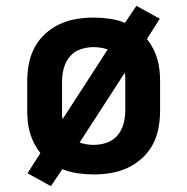

<svg xmlns="http://www.w3.org/2000/svg" viewBox="-20 -588 640 656"><path d="M154 48 74 4 118 -65Q106 -80 97 -97.5Q88 -115 82.5 -133.5Q77 -152 75 -171.5Q73 -191 73 -210V-310Q73 -340 78.5 -369.5Q84 -399 98 -425.5Q112 -452 134.5 -472.5Q157 -493 184 -505.5Q211 -518 240.5 -523Q270 -528 300 -528Q327 -528 354.5 -524Q382 -520 407 -510L446 -568L526 -524L482 -455Q494 -440 503 -422.5Q512 -405 517.5 -386.5Q523 -368 525 -348.5Q527 -329 527 -310V-210Q527 -180 521.5 -150.5Q516 -121 502 -94.5Q488 -68 465.5 -47.5Q443 -27 416 -14.5Q389 -2 359.5 3Q330 8 300 8Q273 8 245.5 4Q218 0 193 -10ZM194 -181 348 -419Q337 -423 324.5 -425Q312 -427 300 -427Q277 -427 255 -419.5Q233 -412 218.5 -394.5Q204 -377 198 -355Q192 -333 192 -310V-210Q192 -203 192 -195.5Q192 -188 194 -181ZM300 -93Q323 -93 345 -100.5Q367 -108 381.5 -125.5Q396 -143 402 -165Q408 -187 408 -210V-310Q408 -317 408 -324.5Q408 -332 406 -339L252 -101Q263 -97 275.5 -95Q288 -93 300 -93Z"/></svg>

Font: Iosevka SS04 Extended
Style: Bold
Weight: 700
Width: 7
Monospace: yes
Designer: Belleve Invis
Foundry: Belleve Invis
Version: Version 19.0.0; ttfautohint (v1.8.4)